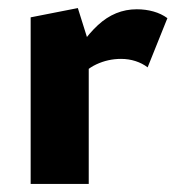

<svg xmlns="http://www.w3.org/2000/svg" viewBox="-20 -456 436 476"><path d="M56 0V-413L173 -436L200 -350V0ZM171 -255 147 -286Q180 -354 222.5 -393.5Q265 -433 319 -433Q341 -433 360.5 -427.5Q380 -422 395 -411L346 -289Q333 -299 316 -304.5Q299 -310 280 -310Q248 -310 219 -296.5Q190 -283 171 -255Z"/></svg>

Font: Ysabeau Infant ExtraBold
Style: Regular
Weight: 800
Designer: Christian Thalmann (Catharsis Fonts)
Version: Version 2.001;gftools[0.9.30]; featfreeze: ss01,ss02,lnum